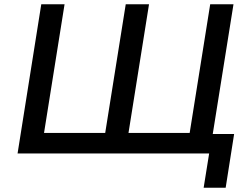

<svg xmlns="http://www.w3.org/2000/svg" viewBox="-20 -725 1189 907"><path d="M942 162 968 0H63L175 -705H285L188 -97H477L574 -705H684L587 -97H876L973 -705H1083L985 -92H1086L1046 162Z"/></svg>

Font: Nunito Sans 7pt SemiBold
Style: Italic
Weight: 600
Italic angle: -9°
Designer: Vernon Adams
Foundry: Vernon Adams
Version: Version 3.101;gftools[0.9.27]